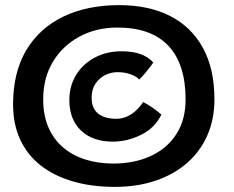

<svg xmlns="http://www.w3.org/2000/svg" viewBox="-20 -695 912 749"><path d="M428.5 34Q338 34 264.8 12.8Q191.5 -8.5 139.2 -49.2Q87 -90 59 -150Q31 -210 31 -288Q31 -412.5 82.2 -498.8Q133.5 -585 226.5 -630Q319.5 -675 444.5 -675Q560 -675 643.2 -632.8Q726.5 -590.5 771.5 -508.5Q816.5 -426.5 816.5 -307.5Q816.5 -229.5 788.8 -166.8Q761 -104 709.8 -59.2Q658.5 -14.5 587 9.8Q515.5 34 428.5 34ZM421.5 -57Q504 -57 567.8 -86.2Q631.5 -115.5 667.8 -171.5Q704 -227.5 704 -307Q704 -444.5 637.2 -516Q570.5 -587.5 438 -587.5Q355.5 -587.5 290 -552.2Q224.5 -517 186.5 -454Q148.5 -391 148.5 -307Q148.5 -245 169 -198Q189.5 -151 226.2 -119.8Q263 -88.5 312.8 -72.8Q362.5 -57 421.5 -57ZM420 -142.5Q341 -142.5 295.8 -186Q250.5 -229.5 250.5 -304.5Q250.5 -359.5 276.8 -402.5Q303 -445.5 349.2 -470.2Q395.5 -495 455 -495Q539.5 -495 578 -451Q564 -431 549 -413Q534 -395 523 -384.5Q515 -395.5 491.5 -404.5Q468 -413.5 438 -413.5Q413 -413.5 390 -402Q367 -390.5 352.2 -368.2Q337.5 -346 337.5 -314Q337.5 -288.5 346.2 -272.2Q355 -256 369.2 -247.2Q383.5 -238.5 400 -235Q416.5 -231.5 431.5 -231.5Q456 -231.5 475.8 -240.5Q495.5 -249.5 511.2 -264.5Q527 -279.5 538.5 -297Q555.5 -288.5 575.2 -274.8Q595 -261 609.5 -248Q585 -196.5 531.2 -169.5Q477.5 -142.5 420 -142.5Z"/></svg>

Font: Grandstander Thin Medium
Style: Regular
Weight: 500
Version: Version 1.200